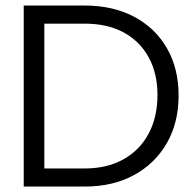

<svg xmlns="http://www.w3.org/2000/svg" viewBox="-20 -684 713 704"><path d="M67 0H291C359.9 0 419.9 -14 471.2 -42C522.6 -69.9 562.7 -109 591.6 -159C620.4 -209.1 634.9 -267.3 634.9 -333.7C634.9 -400 620.6 -458 592 -507.4C563.4 -557 523.3 -595.4 471.7 -622.7C420.1 -650 359.5 -663.7 290.1 -663.7H67ZM142.6 -597.3H290.1C346 -597.3 393.8 -586.6 433.4 -565.1C473.1 -543.5 503.7 -513.1 525.2 -473.8C546.7 -434.4 557.4 -388.4 557.4 -335.5C557.4 -282 546.7 -234.9 525.2 -194.5C503.7 -153.9 472.9 -122.4 433 -100C393 -77.5 345.4 -66.3 290.1 -66.3H142.6Z"/></svg>

Font: Diatome Awesome Regular
Style: Regular
Weight: 400
Designer: 15.100.17
Foundry: 15.100.17
Version: Version 1.008;Fontself Maker 3.5.8